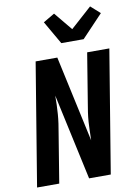

<svg xmlns="http://www.w3.org/2000/svg" viewBox="-105 -1067 811 1134"><g transform="rotate(-10 300.0 -499.5)"><path d="M23 0 144 -735H274L386 -219Q387 -247 387.5 -274.5Q388 -302 390 -329.5Q392 -357 396 -385Q400 -413 405 -441L453 -735H586L465 0H335L223 -516Q223 -488 222 -460.5Q221 -433 219 -405.5Q217 -378 213 -350Q209 -322 204 -294L156 0ZM312 -815 232 -954 300 -994 390 -885 517 -999 573 -949 446 -815Z"/></g></svg>

Font: Iosevka Extrabold Extended
Style: Italic
Weight: 800
Width: 7
Italic angle: -9°
Monospace: yes
Designer: Belleve Invis
Foundry: Belleve Invis
Version: Version 32.5.0; ttfautohint (v1.8.4)